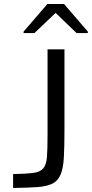

<svg xmlns="http://www.w3.org/2000/svg" viewBox="-20 -933 456 953"><path d="M45 0V-69Q109 -70 144 -74.5Q179 -79 194.5 -97Q210 -115 213 -153.5Q216 -192 216 -261V-688H300V-290Q300 -206 297 -152Q294 -98 281 -67Q268 -36 241 -22Q214 -8 166.5 -4.5Q119 -1 45 0ZM97 -769V-776L215 -913H298L416 -776V-769H360L256 -869L151 -769Z"/></svg>

Font: Saira Expanded
Style: Regular
Weight: 400
Width: 7
Designer: Hector Gatti with collaboration of the Omnibus-Type team
Foundry: Omnibus-Type
Version: Version 1.100; ttfautohint (v1.8.3)